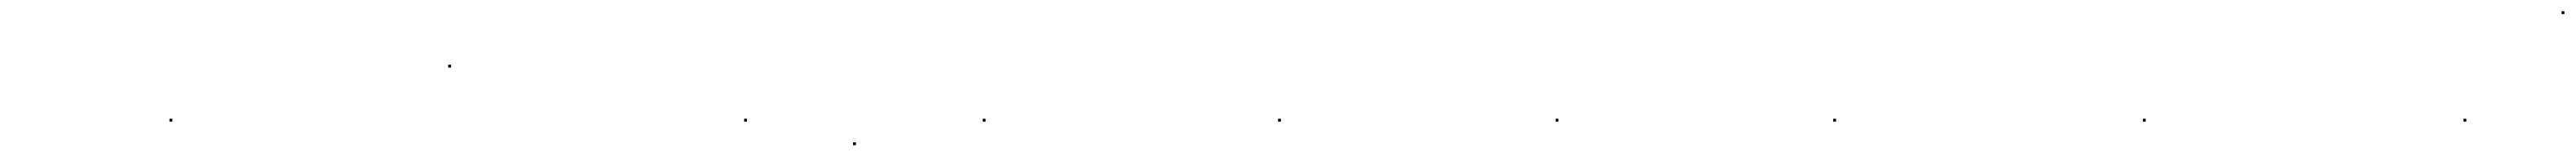

<svg xmlns="http://www.w3.org/2000/svg" viewBox="-20 -286 4492 273"><path d="M275.5 -74.5H280.5V-79.5H275.5Z M761.5 -168.5H766.5V-173.5H761.5Z M1277.5 -74.5H1282.5V-79.5H1277.5Z M1467.5 -33.5H1472.5V-38.5H1467.5ZM1693.5 -74.5H1698.5V-79.5H1693.5Z M2208.5 -74.5H2213.5V-79.5H2208.5Z M2692.5 -74.5H2697.5V-79.5H2692.5Z M3176.5 -74.5H3181.5V-79.5H3176.5Z M3716.5 -74.5H3721.5V-79.5H3716.5Z M4275.5 -74.5H4280.5V-79.5H4275.5Z M4446.5 -261.5H4451.5V-266.5H4446.5Z"/></svg>

Font: FRB American Cursive Just Endings
Style: Italic
Weight: 400
Italic angle: -25°
Version: Version 2.0;Modular Font Editor K font №1